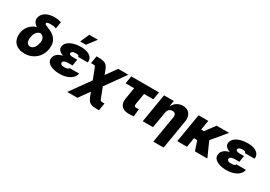

<svg xmlns="http://www.w3.org/2000/svg" viewBox="24 -1878 4446 3167"><g transform="rotate(30 2247.0 -294.5)"><path d="M86.6 -248.6 88.1 -258.5Q93.4 -295.8 110.6 -330.4Q127.8 -365.1 153.4 -393.3Q179 -421.5 210.9 -441.6Q242.9 -461.6 277.7 -470.2L277 -473Q236.2 -501.1 218.6 -533.6Q201 -566.1 207.4 -603.7Q212.4 -632.8 225.5 -655.7Q238.6 -678.6 257.8 -696Q277 -713.4 300.6 -725.7Q324.2 -737.9 350.3 -745.6Q376.4 -753.2 403.6 -756.6Q430.8 -759.9 456.7 -759.9Q516 -759.9 583.8 -740.1L561.8 -608Q522.4 -626.4 453.1 -626.4Q414.8 -626.4 396.8 -620.4Q378.9 -614.3 377.1 -599.4Q375.7 -588.4 387.1 -579.5Q398.4 -570.7 426.1 -561.1Q487.9 -539.8 531.8 -511.4Q575.6 -483 601.7 -447.3Q627.8 -411.6 636.9 -368.1Q646 -324.6 638.5 -272.7L637.1 -262.8Q631.4 -222.3 617 -186.3Q602.6 -150.2 581 -119.9Q559.3 -89.5 531.1 -65.5Q502.8 -41.5 469.5 -24.7Q436.1 -7.8 398.1 1.1Q360.1 9.9 318.9 9.9Q256.7 9.9 209.5 -8.5Q162.3 -27 132.3 -60.9Q102.3 -94.8 90.2 -142.4Q78.1 -190 86.6 -248.6ZM280.2 -174.7Q300.4 -136.4 343 -136.4Q364 -136.4 382.1 -146.1Q400.2 -155.9 414.8 -174.2Q429.3 -192.5 440.2 -218.6Q451 -244.7 457.4 -277L458.8 -284.1Q468 -331.3 447.1 -369Q426.1 -406.2 389.2 -413.4Q363.6 -413.4 343.8 -401.5Q323.9 -389.6 309.7 -370.9Q295.5 -352.3 286.6 -329.4Q277.7 -306.5 274.1 -284.1L272.7 -277Q266.3 -244.7 268.3 -219.3Q270.2 -193.9 280.2 -174.7Z M740.1 -149.1Q748.6 -199.9 788.4 -232.8Q828.1 -265.6 892.4 -278.4Q839.1 -293.7 811.1 -325.6Q783.4 -357.2 789.8 -397.7Q797.9 -448.2 838.8 -482.6Q859 -499.6 885.5 -512.8Q911.9 -525.9 943 -534.8Q974.1 -543.7 1009.6 -548.1Q1045.1 -552.6 1083.8 -552.6Q1150.2 -552.6 1201.3 -533Q1227.6 -523.1 1247.5 -508.9Q1267.4 -494.7 1280.2 -476.4Q1293 -458.1 1297.8 -435.5Q1302.6 -413 1298.3 -386.4H1113.6Q1117.5 -407.7 1098 -413Q1076 -419 1048.3 -419Q1009.2 -419 991.5 -405.5Q972.3 -391.3 970.2 -377.8Q968.8 -369 973.4 -361.5Q978 -354 987.4 -348.9Q996.8 -343.8 1010.5 -340.9Q1024.1 -338.1 1041.2 -338.1H1126.4L1117.2 -286.9H1117.9L1106.5 -217.3H1021.3Q1007.1 -217.3 991.3 -215.6Q975.5 -213.8 961.6 -208.8Q947.8 -203.8 937.7 -194.6Q927.6 -185.4 924.7 -170.5Q923.3 -154.5 939.6 -139.2Q956.3 -123.6 997.2 -123.6Q1041.2 -123.6 1062.3 -132.5Q1083.5 -141.3 1085.2 -156.2H1267Q1262.4 -127.5 1248.6 -104Q1234.7 -80.6 1214.1 -62.1Q1193.5 -43.7 1167.4 -30.2Q1141.3 -16.7 1112 -7.6Q1082.7 1.4 1051.7 5.7Q1020.6 9.9 990.1 9.9Q913 9.9 853.3 -9.2Q823.5 -18.8 800.6 -32.5Q777.7 -46.2 762.8 -63.7Q747.9 -81.3 741.8 -102.8Q735.8 -124.3 740.1 -149.1ZM1092.3 -794H1257.1L1126.4 -623.6H1017Z M1248.6 204.5 1517.8 -171.5 1444.6 -360.1Q1438.9 -375.7 1434.7 -384.4Q1430.4 -393.1 1425.1 -397.4Q1419.7 -401.6 1411.9 -402.5Q1404.1 -403.4 1391.3 -403.4H1350.9L1374.3 -545.5H1414.8Q1458.8 -545.5 1490.2 -540Q1521.7 -534.4 1544.2 -521Q1566.8 -507.5 1582.7 -485.1Q1598.7 -462.7 1611.5 -429L1643.5 -345.9L1786.2 -545.5H1980.1L1711.3 -169.4L1783.4 19.2Q1795.1 49.7 1803.3 56.1Q1811.4 62.5 1835.9 62.5H1876.4L1853 204.5H1812.5Q1767.8 204.5 1736.7 199.2Q1705.6 193.9 1683.4 180.6Q1661.2 167.3 1645.6 144.7Q1630 122.2 1616.5 87.4L1584.5 5.7L1442.5 204.5Z M2035.5 -545.5H2563.9L2539.8 -400.6H2362.6L2327.4 -187.5Q2326 -176.5 2326.5 -167.3Q2327.1 -158 2330.8 -151.5Q2334.5 -144.9 2342 -141.3Q2349.4 -137.8 2361.5 -137.8Q2371.1 -137.8 2378.2 -137.8Q2385.3 -137.8 2389.9 -138.1Q2399.1 -138.1 2414.1 -139.2L2401.3 2.8Q2390.3 4.6 2379.6 5.9Q2369 7.1 2357.8 8Q2346.6 8.9 2333.6 9.4Q2320.7 9.9 2304.7 9.9Q2212 9.9 2167.3 -40.1Q2122.5 -90.2 2138.5 -186.1L2173.7 -400.6H2011.4Z M2568.9 0 2659.8 -545.5H2845.9L2828.8 -441.8H2834.5Q2848 -468.4 2867.7 -489.2Q2887.4 -509.9 2911.6 -524Q2935.7 -538 2963.4 -545.3Q2991.1 -552.6 3020.6 -552.6Q3063.9 -552.6 3096.6 -537.3Q3129.3 -522 3149.5 -494.9Q3169.7 -467.7 3177 -430.2Q3184.3 -392.8 3176.8 -348L3084.5 204.5H2888.5L2973.7 -306.8Q2980.5 -347.7 2964 -370.6Q2947.4 -393.5 2909.8 -393.5Q2891.7 -393.5 2876.1 -387.6Q2860.4 -381.7 2848.2 -370.6Q2835.9 -359.4 2827.6 -343.2Q2819.2 -327.1 2816.1 -306.8L2764.9 0Z M3317.5 -545.5H3502.1L3471.6 -361.5H3524.1L3661.2 -545.5H3898.4L3675.4 -278.4L3799 0H3563.2L3502.1 -179.7H3441.1L3411.2 0H3226.6Z M3916.9 -149.1Q3925.4 -199.9 3965.2 -232.8Q4005 -265.6 4069.2 -278.4Q4016 -293.7 3987.9 -325.6Q3960.2 -357.2 3966.6 -397.7Q3974.8 -448.2 4015.6 -482.6Q4035.9 -499.6 4062.3 -512.8Q4088.8 -525.9 4119.9 -534.8Q4150.9 -543.7 4186.4 -548.1Q4221.9 -552.6 4260.7 -552.6Q4327.1 -552.6 4378.2 -533Q4404.5 -523.1 4424.4 -508.9Q4444.2 -494.7 4457 -476.4Q4469.8 -458.1 4474.6 -435.5Q4479.4 -413 4475.1 -386.4H4290.5Q4294.4 -407.7 4274.9 -413Q4252.8 -419 4225.1 -419Q4186.1 -419 4168.3 -405.5Q4149.1 -391.3 4147 -377.8Q4145.6 -369 4150.2 -361.5Q4154.8 -354 4164.2 -348.9Q4173.7 -343.8 4187.3 -340.9Q4201 -338.1 4218 -338.1H4303.3L4294 -286.9H4294.7L4283.4 -217.3H4198.2Q4183.9 -217.3 4168.1 -215.6Q4152.3 -213.8 4138.5 -208.8Q4124.6 -203.8 4114.5 -194.6Q4104.4 -185.4 4101.6 -170.5Q4100.1 -154.5 4116.5 -139.2Q4133.2 -123.6 4174 -123.6Q4218 -123.6 4239.2 -132.5Q4260.3 -141.3 4262.1 -156.2H4443.9Q4439.3 -127.5 4425.4 -104Q4411.6 -80.6 4391 -62.1Q4370.4 -43.7 4344.3 -30.2Q4318.2 -16.7 4288.9 -7.6Q4259.6 1.4 4228.5 5.7Q4197.4 9.9 4166.9 9.9Q4089.8 9.9 4030.2 -9.2Q4000.4 -18.8 3977.5 -32.5Q3954.5 -46.2 3939.6 -63.7Q3924.7 -81.3 3918.7 -102.8Q3912.6 -124.3 3916.9 -149.1Z"/></g></svg>

Font: Inter P Black
Style: Italic
Weight: 900
Italic angle: -9.40001°
Designer: Rasmus Andersson
Foundry: rsms
Version: Version 3.018;git-588b23468